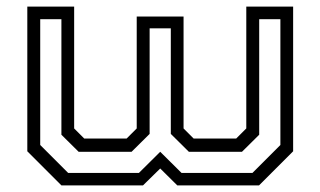

<svg xmlns="http://www.w3.org/2000/svg" viewBox="-20 -560 968 580"><path d="M62.5 -540H204V-172L234.5 -141.5H362.5L393 -172V-510H534.5V-172L565 -141.5H693.5L724 -172V-540H865.5V-103L762.5 0H515.5L464 -51L412 0H165.5L62.5 -103ZM101.5 -502V-122L186 -37.5H399.5L464 -101.5L528.5 -37.5H742.5L827 -122V-502H763V-153L711 -101.5H550.5L496 -155.5V-474.5H432V-155.5L377.5 -101.5H217.5L165.5 -153V-502Z"/></svg>

Font: Tourney Expanded
Style: Regular
Weight: 400
Width: 7
Designer: Tyler Finck
Foundry: Etcetera Type Co
Version: Version 1.010; ttfautohint (v1.8.3)